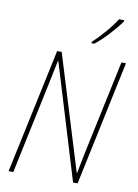

<svg xmlns="http://www.w3.org/2000/svg" viewBox="-101 -1017 775 1082"><g transform="rotate(10 286.0 -475.5)"><path d="M26 0H53L164 -525Q173 -566 179 -598Q185 -630 192 -661H194L395 0H421L572 -714H546L436 -197Q430 -168 422.5 -130.5Q415 -93 408 -57H406L204 -714H178ZM361 -791H376Q414 -820 455.5 -865.5Q497 -911 520 -944V-951H490Q471 -919 433.5 -875Q396 -831 360 -798Z"/></g></svg>

Font: Noto Sans UI SemiCondensed Thin
Style: Italic
Weight: 250
Width: 4
Italic angle: -12°
Designer: Monotype Design Team
Foundry: Monotype Imaging Inc.
Version: Version 1.901